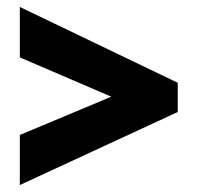

<svg xmlns="http://www.w3.org/2000/svg" viewBox="-20 -637 566 552"><path d="M37 -249 300 -359 37 -472V-617L491 -399V-315L37 -105Z"/></svg>

Font: Noto Sans Khmer UI Condensed Black
Style: Regular
Weight: 900
Width: 3
Designer: Danh Hong and the Monotype Design Team
Foundry: Monotype Imaging Inc.
Version: Version 2.002; ttfautohint (v1.8.4.7-5d5b)